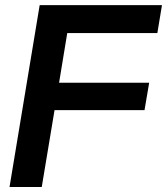

<svg xmlns="http://www.w3.org/2000/svg" viewBox="-20 -748 668 768"><path d="M18.1 0 138.7 -727.5H627.9L609.4 -615.7H249L216.3 -417H576.7L558.1 -307.6H198.2L147 0Z"/></svg>

Font: Inter Display SemiBold
Style: Italic
Weight: 600
Italic angle: -9.39999°
Designer: Rasmus Andersson
Foundry: rsms
Version: Version 4.000;git-a52131595